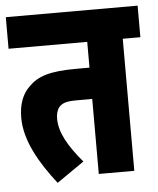

<svg xmlns="http://www.w3.org/2000/svg" viewBox="-49 -664 598 727"><g transform="rotate(-5 250.5 -301.0)"><path d="M434 -502H501V-622H0V-502H299V-404H248C147 -404 101 -388 67 -353C40 -327 25 -289 25 -237C25 -151 76 -63 141 20L245 -52C189 -118 160 -171 160 -222C160 -240 164 -255 173 -266C186 -280 201 -285 242 -285H299V0H434Z"/></g></svg>

Font: Noto Sans Devanagari UI ExtraCondensed ExtraBold
Style: Regular
Weight: 800
Width: 2
Designer: Jelle Bosma - Monotype Design Team
Foundry: Monotype Imaging Inc.
Version: Version 2.003